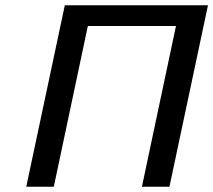

<svg xmlns="http://www.w3.org/2000/svg" viewBox="-20 -712 813 732"><path d="M80.1 0 227.1 -691.9H772.9L626 0H521L650.9 -612.8H314.9L185.1 0Z"/></svg>

Font: CMU Bright
Style: SemiBoldOblique
Weight: 600
Italic angle: -12°
Version: Version 0.7.0